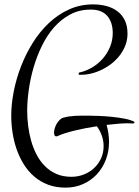

<svg xmlns="http://www.w3.org/2000/svg" viewBox="-20 -694 640 883"><path d="M594.2 -126Q587.4 -126 580.8 -126.5Q574.2 -127 567.4 -127Q548.8 -127 523.9 -125Q499 -123 470.2 -119.6Q481.4 -80.1 481.4 -41Q481.4 2.4 466.8 40.5Q452.1 78.6 425.8 107.2Q399.4 135.7 362.5 152.3Q325.7 168.9 281.2 168.9Q236.8 168.9 200.9 155.3Q165 141.6 137.2 117.7Q109.4 93.8 89.4 61.5Q69.3 29.3 56.6 -7.3Q43.9 -43.9 37.8 -83.5Q31.7 -123 31.7 -161.6Q31.7 -214.8 43.2 -273.4Q54.7 -332 76.7 -388.9Q98.6 -445.8 130.9 -497.3Q163.1 -548.8 204.8 -588.1Q246.6 -627.4 297.6 -650.6Q348.6 -673.8 408.2 -673.8Q441.4 -673.8 470.2 -666Q499 -658.2 520.5 -641.8Q542 -625.5 554.2 -600.1Q566.4 -574.7 566.4 -539.1Q566.4 -512.2 557.4 -487.5Q548.3 -462.9 532.5 -441.7Q516.6 -420.4 495.4 -403.3Q474.1 -386.2 450 -374.3Q425.8 -362.3 400.1 -356Q374.5 -349.6 349.6 -350.1H342.3V-359.9Q374 -366.2 402.6 -383.1Q431.2 -399.9 452.4 -424.1Q473.6 -448.2 486.1 -478.5Q498.5 -508.8 498.5 -542Q498.5 -591.3 473.4 -620.6Q448.2 -649.9 397.5 -649.9Q344.7 -649.9 302.7 -627.4Q260.7 -605 228.3 -567.9Q195.8 -530.8 172.4 -482.4Q148.9 -434.1 134 -382.3Q119.1 -330.6 112.1 -279.1Q105 -227.5 105 -184.1Q105 -150.9 109.4 -115.5Q113.8 -80.1 123.3 -46.4Q132.8 -12.7 148.4 17.3Q164.1 47.4 186.8 70.1Q209.5 92.8 239.5 106Q269.5 119.1 308.6 119.1Q338.4 119.1 365.2 108.6Q392.1 98.1 412.4 79.3Q432.6 60.5 444.6 34.7Q456.5 8.8 456.5 -22Q456.5 -46.9 448.2 -70.3Q439.9 -93.8 425.3 -113.3Q399.4 -109.4 374 -104.5Q348.6 -99.6 325.4 -94Q302.2 -88.4 282.5 -82.3Q262.7 -76.2 248.5 -69.8Q244.1 -66.9 239.3 -66.9Q232.4 -66.9 230.5 -72.8Q228.5 -78.6 228.5 -84Q228.5 -92.8 231.7 -103.8Q234.9 -114.7 240.7 -124.8Q246.6 -134.8 254.4 -142.6Q262.2 -150.4 271.5 -152.8Q284.7 -156.7 299.1 -158.7Q313.5 -160.6 328.1 -161.4Q342.8 -162.1 357.4 -162.1Q372.1 -162.1 385.3 -162.1Q405.8 -162.1 435.5 -160.9Q465.3 -159.7 496.6 -156.5Q527.8 -153.3 555.7 -147.7Q583.5 -142.1 599.6 -132.8Z"/></svg>

Font: Montez
Style: Regular
Weight: 400
Designer: Astigmatic (AOETI)
Foundry: Astigmatic (AOETI)
Version: Version 1.000